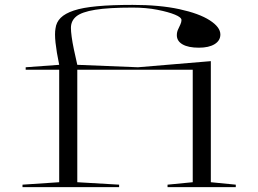

<svg xmlns="http://www.w3.org/2000/svg" viewBox="-20 -765 1056 785"><path d="M72 0V-10L222 -20V-480H85V-490L222 -500Q211 -553 207 -590.5Q203 -628 207 -649Q210 -674 228 -692Q246 -710 282 -722Q318 -734 377 -739.5Q436 -745 522 -745Q633 -745 713.5 -727.5Q794 -710 837.5 -682Q881 -654 881 -624Q881 -599 857.5 -584.5Q834 -570 793 -570Q750 -570 726.5 -583.5Q703 -597 703 -621Q703 -634 708 -644.5Q713 -655 717.5 -665Q722 -675 722 -683Q722 -694 695.5 -705Q669 -716 623.5 -725Q578 -734 522 -734Q424 -734 369 -725Q314 -716 292 -698Q270 -680 270 -651Q270 -637 273 -614.5Q276 -592 282 -563.5Q288 -535 296 -500L544 -490L842 -515V-20L944 -10V0H665V-10L768 -20V-480H296V-20L467 -10V0Z"/></svg>

Font: Kalnia Expanded ExtraLight
Style: Regular
Weight: 250
Width: 7
Designer: Frida Medrano
Foundry: Frida Medrano
Version: Version 1.105